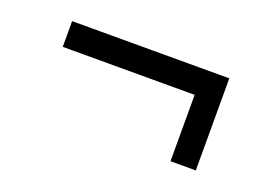

<svg xmlns="http://www.w3.org/2000/svg" viewBox="-48 -391 607 435"><g transform="rotate(20 255.5 -174.0)"><path d="M384 -63V-223H66V-285H445V-63Z"/></g></svg>

Font: Saira SemiCondensed
Style: Regular
Weight: 400
Width: 4
Designer: Hector Gatti with collaboration of the Omnibus-Type team
Foundry: Omnibus-Type
Version: Version 1.101